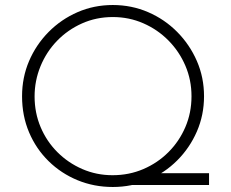

<svg xmlns="http://www.w3.org/2000/svg" viewBox="-20 -738 922 766"><path d="M546 -47H814V0H477ZM68 -354Q68 -429 96 -494.5Q124 -560 174 -610.5Q224 -661 289.5 -689.5Q355 -718 430 -718Q505 -718 571 -689.5Q637 -661 687 -610.5Q737 -560 765.5 -494.5Q794 -429 794 -354Q794 -279 765.5 -213.5Q737 -148 687 -98Q637 -48 571 -20Q505 8 430 8Q355 8 289.5 -19Q224 -46 174 -95Q124 -144 96 -210Q68 -276 68 -354ZM118 -353Q118 -288 142 -231Q166 -174 209 -131Q252 -88 308.5 -63.5Q365 -39 429 -39Q495 -39 552 -63.5Q609 -88 652 -131Q695 -174 719.5 -231Q744 -288 744 -354Q744 -419 719.5 -476Q695 -533 652 -576.5Q609 -620 552 -645Q495 -670 430 -670Q364 -670 307 -644.5Q250 -619 207.5 -575Q165 -531 141.5 -473.5Q118 -416 118 -353Z"/></svg>

Font: Josefin Sans Thin Light
Style: Regular
Weight: 300
Version: Version 2.000